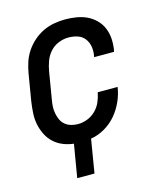

<svg xmlns="http://www.w3.org/2000/svg" viewBox="-104 -606 709 838"><g transform="rotate(-15 250.0 -186.5)"><path d="M141 155 166 6Q140 3 117 -6.5Q94 -16 76.5 -32.5Q59 -49 48 -71Q37 -93 32 -117.5Q27 -142 28.5 -168Q30 -194 34 -221L54 -341Q58 -365 66 -390Q74 -415 89 -437.5Q104 -460 124.5 -478Q145 -496 169 -507.5Q193 -519 218.5 -523.5Q244 -528 269 -528Q294 -528 319 -524Q344 -520 365.5 -510Q387 -500 404.5 -483Q422 -466 431.5 -444Q441 -422 443 -397Q445 -372 441 -346L439 -336H349L350 -342Q354 -363 350.5 -383.5Q347 -404 335 -419.5Q323 -435 303.5 -441.5Q284 -448 262 -448Q240 -448 217.5 -439Q195 -430 179 -412Q163 -394 155 -372Q147 -350 143 -327L123 -207Q120 -191 119 -175Q118 -159 121 -143.5Q124 -128 130 -114.5Q136 -101 147.5 -91Q159 -81 174.5 -76.5Q190 -72 206 -72Q227 -72 248 -80Q269 -88 285.5 -104Q302 -120 311 -140.5Q320 -161 324 -182V-184H414V-182Q409 -150 395 -119Q381 -88 359 -62Q337 -36 306.5 -18.5Q276 -1 244 4L219 155Z"/></g></svg>

Font: Iosevka Medium Oblique
Style: Regular
Weight: 500
Italic angle: -9°
Monospace: yes
Designer: Belleve Invis
Foundry: Belleve Invis
Version: Version 32.5.0; ttfautohint (v1.8.4)